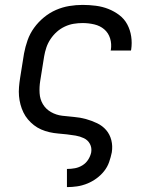

<svg xmlns="http://www.w3.org/2000/svg" viewBox="-20 -548 640 783"><path d="M253 215V141H254Q270 141 286 138Q302 135 316.5 126Q331 117 340 102.5Q349 88 352 73Q355 54 346.5 38.5Q338 23 322 15.5Q306 8 288.5 5Q271 2 253 0Q235 -2 217 -3.5Q199 -5 181.5 -9Q164 -13 148 -20Q132 -27 118.5 -37.5Q105 -48 94 -61Q83 -74 75.5 -89.5Q68 -105 63.5 -122Q59 -139 57.5 -156.5Q56 -174 57.5 -192.5Q59 -211 62 -230L78 -330Q83 -357 92.5 -384Q102 -411 119 -434.5Q136 -458 159 -477Q182 -496 208.5 -507.5Q235 -519 262.5 -523.5Q290 -528 317 -528Q344 -528 371 -524.5Q398 -521 422 -511.5Q446 -502 466.5 -486.5Q487 -471 499 -448.5Q511 -426 515 -399.5Q519 -373 515 -346L514 -342H431L432 -344Q436 -369 429 -391.5Q422 -414 405 -428.5Q388 -443 364.5 -448.5Q341 -454 317 -454Q299 -454 280.5 -451Q262 -448 244 -439.5Q226 -431 211.5 -418Q197 -405 186 -388.5Q175 -372 169 -354Q163 -336 160 -318L144 -218Q140 -193 141.5 -168Q143 -143 155 -123Q167 -103 188 -91Q209 -79 233.5 -76Q258 -73 282.5 -71Q307 -69 330.5 -62.5Q354 -56 376 -45.5Q398 -35 413 -17.5Q428 0 434 23.5Q440 47 436 73Q432 93 425 113Q418 133 404.5 150Q391 167 373 180Q355 193 335 201Q315 209 294.5 212Q274 215 254 215Z"/></svg>

Font: Iosevka Aile
Style: Italic
Weight: 400
Italic angle: -9°
Designer: Belleve Invis
Foundry: Belleve Invis
Version: Version 28.0.1; ttfautohint (v1.8.4)